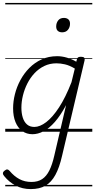

<svg xmlns="http://www.w3.org/2000/svg" viewBox="-36 -905 654 1319"><path d="M175 394Q118 394 72 370Q26 346 -7 305Q-16 295 -16 285.5Q-16 276 -4 267Q7 258 14.5 259Q22 260 30 269Q61 306 97.5 325.5Q134 345 180 345Q224 345 253.5 325.5Q283 306 303 266Q323 226 337 164L418 -183Q380 -112 341 -67.5Q302 -23 263 -3Q224 17 187 17Q147 17 117 -4.5Q87 -26 70.5 -66Q54 -106 54 -161Q54 -208 66.5 -258Q79 -308 104 -354.5Q129 -401 165.5 -438Q202 -475 250 -497Q298 -519 357 -519Q389 -519 423.5 -509Q458 -499 488 -481L492 -496Q494 -507 500.5 -511Q507 -515 520 -515Q537 -515 542.5 -508.5Q548 -502 545 -490L390 167Q372 246 344.5 296.5Q317 347 276.5 370.5Q236 394 175 394ZM200 -33Q238 -33 281.5 -66Q325 -99 369.5 -167Q414 -235 455 -340L478 -434Q441 -456 410 -463Q379 -470 352 -470Q306 -470 268 -451.5Q230 -433 201 -402Q172 -371 152 -331.5Q132 -292 121.5 -249Q111 -206 111 -165Q111 -127 120.5 -97Q130 -67 149.5 -50Q169 -33 200 -33ZM391 -683Q372 -683 361 -693Q350 -703 350 -723Q350 -747 363.5 -764.5Q377 -782 403 -782Q422 -782 433.5 -772Q445 -762 445 -742Q445 -718 431 -700.5Q417 -683 391 -683ZM0 365H598V375H0ZM0 -20H598V0H0ZM0 -505H598V-500H0ZM0 -885H598V-875H0Z"/></svg>

Font: Playwrite AT Guides
Style: Italic
Weight: 400
Italic angle: -13.0072°
Designer: Veronika Burian, José Scaglione
Foundry: TypeTogether
Version: Version 1.002